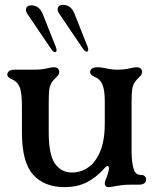

<svg xmlns="http://www.w3.org/2000/svg" viewBox="-20 -758 640 788"><path d="M70 -214V-322Q70 -379 60 -402Q50 -424 30 -432Q10 -440 10 -452Q10 -461 17.5 -466.5Q25 -472 40 -472H121Q151 -472 175 -478Q191 -482 200 -482Q223 -482 223 -462Q223 -456 219 -450Q215 -444 209 -439Q199 -429 194 -422Q185 -409 182.5 -391.5Q180 -374 180 -342V-214Q180 -122 206 -86Q232 -50 275 -50Q311 -50 341.5 -70.5Q372 -91 391 -136Q410 -181 410 -251V-342Q410 -389 400 -412Q390 -434 370 -442Q350 -450 350 -462Q350 -471 357.5 -476.5Q365 -482 380 -482Q394 -482 414 -478Q438 -472 461 -472Q491 -472 515 -478Q531 -482 540 -482Q563 -482 563 -462Q563 -456 559 -450Q555 -444 549 -439Q539 -429 534 -422Q525 -409 522.5 -391.5Q520 -374 520 -342V-140Q520 -87 530 -60Q534 -50 541 -45Q548 -40 560 -40Q569 -40 574.5 -34.5Q580 -29 580 -20Q580 -12 572.5 -6Q565 0 550 0H512Q494 0 479 2Q464 4 453 6Q433 10 427 10Q410 10 410 -5Q410 -14 421 -40Q427 -58 427 -66Q427 -77 421 -77Q418 -77 411 -70Q377 -31 337.5 -10.5Q298 10 245 10Q162 10 116 -41Q70 -92 70 -214ZM210 -563 156 -699Q148 -719 136 -727.5Q124 -736 108 -736Q93 -736 88 -725.5Q83 -715 93 -700L192 -554Q199 -544 206 -544Q211 -544 212 -549.5Q213 -555 210 -563ZM340 -565 286 -701Q278 -721 266 -729.5Q254 -738 238 -738Q223 -738 218 -727.5Q213 -717 223 -702L322 -556Q329 -546 336 -546Q341 -546 342 -551.5Q343 -557 340 -565Z"/></svg>

Font: Raigarh
Style: Regular
Weight: 400
Designer: jaikishan Patel
Foundry: MagicType
Version: Version 1.000;FEAKit 1.0